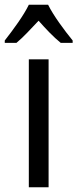

<svg xmlns="http://www.w3.org/2000/svg" viewBox="-50 -786 325 806"><path d="M152 -766H71C50 -722 6 -662 -30 -616V-606H19C47 -629 79 -664 112 -699C143 -664 174 -631 205 -606H255V-616C220 -659 174 -721 152 -766ZM154 0V-537H71V0Z"/></svg>

Font: Noto Sans Lao Condensed
Style: Regular
Weight: 400
Width: 3
Designer: Monotype Design Team
Foundry: Monotype Imaging Inc.
Version: Version 2.004